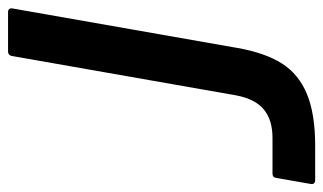

<svg xmlns="http://www.w3.org/2000/svg" viewBox="-217 -620 803 477"><g transform="rotate(-90 184.5 -381.5)"><path d="M-25 0Q-30 0 -32.5 -3Q-35 -6 -34 -11L-19 -97Q-18 -106 -8 -106H80Q125 -106 151 -127.5Q177 -149 186 -196L284 -754Q286 -763 295 -763H393Q398 -763 400.5 -760Q403 -757 402 -752L304 -194Q292 -125 265.5 -83Q239 -41 189.5 -20.5Q140 0 61 0Z"/></g></svg>

Font: Open Sauce Two Medium Italic
Style: Regular
Weight: 500
Italic angle: -10°
Designer: Alfredo Marco Pradil
Foundry: Creative Sauce Fz LLC
Version: Version 1.477